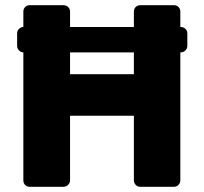

<svg xmlns="http://www.w3.org/2000/svg" viewBox="-20 -720 785 740"><path d="M71 -518Q61 -518 53.5 -525.5Q46 -533 46 -543V-591Q46 -602 53.5 -609Q61 -616 71 -616H676Q687 -616 694.5 -609Q702 -602 702 -591V-543Q702 -533 694.5 -525.5Q687 -518 676 -518ZM95 0Q84 0 77 -7Q70 -14 70 -25V-675Q70 -686 77 -693Q84 -700 95 -700H224Q235 -700 242.5 -693Q250 -686 250 -675V-434H496V-675Q496 -686 503 -693Q510 -700 521 -700H650Q661 -700 668 -693Q675 -686 675 -675V-25Q675 -15 668 -7.5Q661 0 650 0H521Q510 0 503 -7.5Q496 -15 496 -25V-274H250V-25Q250 -15 242.5 -7.5Q235 0 224 0Z"/></svg>

Font: DVN-Rubik
Style: Bold
Weight: 700
Designer: Hubert and Fischer
Foundry: Hubert & Fischer
Version: Version 2.102